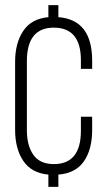

<svg xmlns="http://www.w3.org/2000/svg" viewBox="-20 -725 417 750"><path d="M208 -705V-658Q340 -648 340 -488V-456H296V-490Q296 -617 190 -617Q85 -617 85 -486V-216Q85 -156 110.5 -120Q136 -84 190 -84Q296 -84 296 -214V-269H340V-217Q340 -141 307.5 -94.5Q275 -48 208 -43V5H169V-43Q103 -49 71 -96.5Q39 -144 39 -218V-483Q39 -557 71 -604.5Q103 -652 169 -658V-705Z"/></svg>

Font: TypoPRO Bebas Neue
Style: Regular
Weight: 400
Designer: Ryoichi Tsunekawa
Foundry: Ryoichi Tsunekawa
Version: Version 001.003